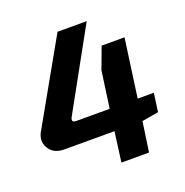

<svg xmlns="http://www.w3.org/2000/svg" viewBox="-125 -803 880 915"><g transform="rotate(-20 315.5 -345.0)"><path d="M596 -260 583 -166 501 -152H499L477 0H337L357 -152H103Q49 -152 26 -190.5Q3 -229 28 -272L264 -690H412L191 -290Q173 -260 202 -260H372L398 -446L439 -556H555L514 -260Z"/></g></svg>

Font: Exo 2.0
Style: Bold Italic
Weight: 700
Italic angle: -8°
Designer: Natanael Gama
Version: Version 1.001;PS 001.001;hotconv 1.0.70;makeotf.lib2.5.58329